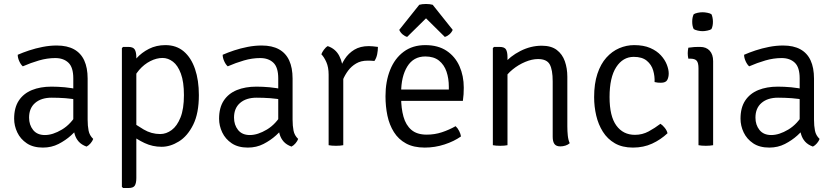

<svg xmlns="http://www.w3.org/2000/svg" viewBox="-20 -729 4190 964"><path d="M51 -133Q51 -188.5 74.5 -224Q98 -259.5 140.2 -276.8Q182.5 -294 238.5 -294Q269.5 -294 305.5 -290.8Q341.5 -287.5 373.5 -279.5V-226.5Q344 -233.5 308.5 -236Q273 -238.5 239.5 -238.5Q187 -238.5 156.5 -212.2Q126 -186 126 -138.5Q126 -102 146.2 -76.5Q166.5 -51 205.5 -51Q245 -51 291 -78.5Q337 -106 368.5 -162L381 -94.5Q364 -74 336.8 -49.2Q309.5 -24.5 274 -6.2Q238.5 12 195.5 12Q146.5 12 114.5 -9.5Q82.5 -31 66.8 -64.2Q51 -97.5 51 -133ZM448 -31.5Q444.5 -21 435 -9.8Q425.5 1.5 414.5 7Q389.5 -2 375.2 -18Q361 -34 354.8 -55.8Q348.5 -77.5 348 -103.5V-335.5Q348 -391 323.5 -414.2Q299 -437.5 257.5 -437.5Q217 -437.5 175.8 -425.5Q134.5 -413.5 94.5 -396Q84.5 -404.5 76.8 -421.5Q69 -438.5 69 -454Q94 -465 126.2 -475.8Q158.5 -486.5 194.2 -493.5Q230 -500.5 265 -500.5Q317 -500.5 351.5 -481.5Q386 -462.5 403 -425.5Q420 -388.5 420 -334.5V-128.5Q420 -97 424.8 -73Q429.5 -49 448 -31.5Z M624 -493.5Q649 -493.5 656.8 -480Q664.5 -466.5 664.5 -441V164.5Q664.5 189.5 657.2 202.2Q650 215 625 215H598L592 209V-487.5L598 -493.5ZM978.5 -251.5Q978.5 -160 950 -102.8Q921.5 -45.5 878.2 -18.8Q835 8 791.5 8Q746 8 706 -10.8Q666 -29.5 630.5 -58L634.5 -123.5Q663 -101.5 701.5 -78.8Q740 -56 784.5 -56Q814.5 -56 841.8 -76Q869 -96 886.2 -139Q903.5 -182 903.5 -251.5Q903.5 -318 888.2 -359.2Q873 -400.5 848.5 -419.2Q824 -438 796 -438Q766 -438 734.8 -422.2Q703.5 -406.5 678.2 -377.2Q653 -348 640.5 -307.5L627.5 -377.5Q639.5 -407.5 665.2 -436.2Q691 -465 728 -483.8Q765 -502.5 810.5 -502.5Q865.5 -502.5 902.8 -470.8Q940 -439 959.2 -382.5Q978.5 -326 978.5 -251.5Z M1080 -133Q1080 -188.5 1103.5 -224Q1127 -259.5 1169.2 -276.8Q1211.5 -294 1267.5 -294Q1298.5 -294 1334.5 -290.8Q1370.5 -287.5 1402.5 -279.5V-226.5Q1373 -233.5 1337.5 -236Q1302 -238.5 1268.5 -238.5Q1216 -238.5 1185.5 -212.2Q1155 -186 1155 -138.5Q1155 -102 1175.2 -76.5Q1195.5 -51 1234.5 -51Q1274 -51 1320 -78.5Q1366 -106 1397.5 -162L1410 -94.5Q1393 -74 1365.8 -49.2Q1338.5 -24.5 1303 -6.2Q1267.5 12 1224.5 12Q1175.5 12 1143.5 -9.5Q1111.5 -31 1095.8 -64.2Q1080 -97.5 1080 -133ZM1477 -31.5Q1473.5 -21 1464 -9.8Q1454.5 1.5 1443.5 7Q1418.5 -2 1404.2 -18Q1390 -34 1383.8 -55.8Q1377.5 -77.5 1377 -103.5V-335.5Q1377 -391 1352.5 -414.2Q1328 -437.5 1286.5 -437.5Q1246 -437.5 1204.8 -425.5Q1163.5 -413.5 1123.5 -396Q1113.5 -404.5 1105.8 -421.5Q1098 -438.5 1098 -454Q1123 -465 1155.2 -475.8Q1187.5 -486.5 1223.2 -493.5Q1259 -500.5 1294 -500.5Q1346 -500.5 1380.5 -481.5Q1415 -462.5 1432 -425.5Q1449 -388.5 1449 -334.5V-128.5Q1449 -97 1453.8 -73Q1458.5 -49 1477 -31.5Z M1877.5 -493.5Q1877.5 -476 1873.8 -456.8Q1870 -437.5 1860 -423Q1851.5 -424 1842.8 -424.2Q1834 -424.5 1825.5 -424.5Q1792 -424.5 1768 -410.2Q1744 -396 1728 -374.5Q1712 -353 1702.2 -329.5Q1692.5 -306 1688 -287L1674.5 -303.5Q1674.5 -335.5 1683.2 -369.5Q1692 -403.5 1710.8 -432.5Q1729.5 -461.5 1759.2 -479.5Q1789 -497.5 1831.5 -497.5Q1839.5 -497.5 1851.2 -496.5Q1863 -495.5 1877.5 -493.5ZM1593.5 -456.5Q1597 -466.5 1606 -479Q1615 -491.5 1625.5 -497.5Q1665 -484 1683.5 -448.2Q1702 -412.5 1703.5 -361.5V0Q1696.5 1.5 1687 2.2Q1677.5 3 1667 3Q1656 3 1646.5 2.2Q1637 1.5 1630 0V-354Q1630 -391.5 1618.5 -417.2Q1607 -443 1593.5 -456.5Z M1960.5 -222.5V-279.5H2233.5V-293.5Q2233.5 -335 2221.8 -369.5Q2210 -404 2184 -424.8Q2158 -445.5 2115.5 -445.5Q2056 -445.5 2025 -395.2Q1994 -345 1994 -263V-239.5Q1994 -185.5 2005.8 -143.2Q2017.5 -101 2045.5 -77Q2073.5 -53 2122.5 -53Q2162.5 -53 2198.8 -65Q2235 -77 2267.5 -95.5Q2278 -86 2285.5 -71Q2293 -56 2294.5 -44Q2260 -19.5 2212 -3.8Q2164 12 2112.5 12Q2056.5 12 2018.5 -8.8Q1980.5 -29.5 1957.8 -65.8Q1935 -102 1925.2 -148.2Q1915.5 -194.5 1915.5 -246Q1915.5 -320 1938.8 -378Q1962 -436 2006.8 -469.2Q2051.5 -502.5 2115.5 -502.5Q2179.5 -502.5 2222.5 -473.8Q2265.5 -445 2287 -396.5Q2308.5 -348 2308.5 -289Q2308.5 -270 2307.5 -255.5Q2306.5 -241 2304 -222.5ZM2152.5 -705 2253 -579Q2247 -565.5 2235.8 -556Q2224.5 -546.5 2213.5 -543.5L2119 -637L2024 -543.5Q2013 -546.5 2001.8 -556Q1990.5 -565.5 1984.5 -579L2085 -705Q2091.5 -707 2100.5 -708Q2109.5 -709 2119 -709Q2128 -709 2137 -708Q2146 -707 2152.5 -705Z M2488 -493.5Q2513.5 -493.5 2520.8 -480.2Q2528 -467 2528 -442V0Q2521 1.5 2511.5 2.2Q2502 3 2491.5 3Q2480.5 3 2471 2.2Q2461.5 1.5 2454.5 0V-487.5L2460.5 -493.5ZM2828.5 -95Q2828.5 -70.5 2830.8 -48.5Q2833 -26.5 2840.5 -10Q2832.5 -2.5 2819.5 1.8Q2806.5 6 2793.5 6Q2772.5 6 2763.8 -6Q2755 -18 2755 -42.5V-320Q2755 -379 2740 -405.8Q2725 -432.5 2681.5 -432.5Q2651 -432.5 2617 -418.2Q2583 -404 2553.8 -380.2Q2524.5 -356.5 2508 -327.5V-406Q2540.5 -446.5 2592.8 -473Q2645 -499.5 2700 -499.5Q2747.5 -499.5 2775.5 -478.2Q2803.5 -457 2816 -421.5Q2828.5 -386 2828.5 -343.5Z M3266.5 -317Q3268 -346 3259.5 -375.2Q3251 -404.5 3227.5 -424Q3204 -443.5 3162 -443.5Q3107.5 -443.5 3074 -392Q3040.5 -340.5 3040.5 -241.5Q3040.5 -145.5 3074.5 -98.8Q3108.5 -52 3168 -52Q3205 -52 3236.8 -69.2Q3268.5 -86.5 3296 -107.5Q3307 -100.5 3317.8 -87Q3328.5 -73.5 3331.5 -60Q3297 -27.5 3254 -7.8Q3211 12 3158 12Q3104.5 12 3067.2 -9.5Q3030 -31 3007 -67.5Q2984 -104 2973.5 -149Q2963 -194 2963 -241.5Q2963 -309 2979.5 -358.5Q2996 -408 3024.5 -439.8Q3053 -471.5 3089.2 -487Q3125.5 -502.5 3164 -502.5Q3211.5 -502.5 3244.8 -488Q3278 -473.5 3298.2 -451.2Q3318.5 -429 3328 -404.5Q3337.5 -380 3337.5 -360.5Q3337.5 -341 3330 -327.2Q3322.5 -313.5 3298 -313.5Q3290 -313.5 3282.5 -314.2Q3275 -315 3266.5 -317Z M3560.5 0Q3553 1.5 3543.8 2.2Q3534.5 3 3524 3Q3513 3 3503.5 2.2Q3494 1.5 3487 0V-386Q3487 -413.5 3478 -424Q3469 -434.5 3445.5 -434.5H3436Q3433 -448.5 3433 -462Q3433 -469 3433.8 -475.2Q3434.5 -481.5 3436 -489.5Q3453 -492 3465.8 -492.8Q3478.5 -493.5 3486.5 -493.5H3495Q3526 -493.5 3543.2 -474.5Q3560.5 -455.5 3560.5 -422ZM3455.5 -620Q3455.5 -642.5 3463 -657.5Q3470 -662 3483 -664.8Q3496 -667.5 3507.5 -667.5Q3518 -667.5 3532 -664.8Q3546 -662 3552 -657.5Q3555.5 -651 3557.5 -640.2Q3559.5 -629.5 3559.5 -620Q3559.5 -597.5 3552 -583Q3546.5 -578.5 3532.2 -575.5Q3518 -572.5 3507.5 -572.5Q3496 -572.5 3483 -575.5Q3470 -578.5 3463 -583Q3455.5 -597.5 3455.5 -620Z M3698 -133Q3698 -188.5 3721.5 -224Q3745 -259.5 3787.2 -276.8Q3829.5 -294 3885.5 -294Q3916.5 -294 3952.5 -290.8Q3988.5 -287.5 4020.5 -279.5V-226.5Q3991 -233.5 3955.5 -236Q3920 -238.5 3886.5 -238.5Q3834 -238.5 3803.5 -212.2Q3773 -186 3773 -138.5Q3773 -102 3793.2 -76.5Q3813.5 -51 3852.5 -51Q3892 -51 3938 -78.5Q3984 -106 4015.5 -162L4028 -94.5Q4011 -74 3983.8 -49.2Q3956.5 -24.5 3921 -6.2Q3885.5 12 3842.5 12Q3793.5 12 3761.5 -9.5Q3729.5 -31 3713.8 -64.2Q3698 -97.5 3698 -133ZM4095 -31.5Q4091.5 -21 4082 -9.8Q4072.5 1.5 4061.5 7Q4036.5 -2 4022.2 -18Q4008 -34 4001.8 -55.8Q3995.5 -77.5 3995 -103.5V-335.5Q3995 -391 3970.5 -414.2Q3946 -437.5 3904.5 -437.5Q3864 -437.5 3822.8 -425.5Q3781.5 -413.5 3741.5 -396Q3731.5 -404.5 3723.8 -421.5Q3716 -438.5 3716 -454Q3741 -465 3773.2 -475.8Q3805.5 -486.5 3841.2 -493.5Q3877 -500.5 3912 -500.5Q3964 -500.5 3998.5 -481.5Q4033 -462.5 4050 -425.5Q4067 -388.5 4067 -334.5V-128.5Q4067 -97 4071.8 -73Q4076.5 -49 4095 -31.5Z"/></svg>

Font: Signika Light
Style: Regular
Weight: 300
Designer: Anna Giedry
Foundry: Anna Giedry
Version: Version 2.000